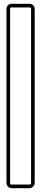

<svg xmlns="http://www.w3.org/2000/svg" viewBox="-20 -869 221 1007"><path d="M40 -830Q33 -830 33 -823V91Q33 99 40 99H135Q143 99 143 91V-823Q143 -830 135 -830ZM135 -849Q146 -849 154 -841.5Q162 -834 162 -823V91Q162 101 153.5 109.5Q145 118 135 118H40Q30 118 22 109.5Q14 101 14 91V-823Q14 -834 21.5 -841.5Q29 -849 40 -849Z"/></svg>

Font: RonaldsonGothicLicht
Style: Regular
Weight: 400
Designer: Mr. Robertson for MacKellar, Smiths & Jordan Co. Philadelphia
Foundry: CAT-Fonts Peter Wiegel
Version: 1.000